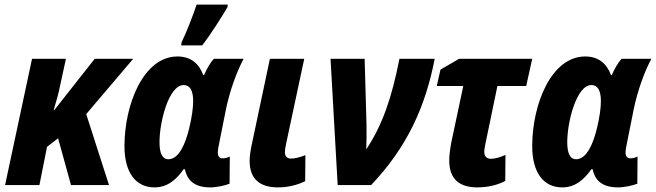

<svg xmlns="http://www.w3.org/2000/svg" viewBox="-20 -803 2846 833"><path d="M2 0H151L184 -166L232 -203L288 0H453L354 -308L558 -548H391L216 -326H213C224 -362 235 -401 242 -437L266 -548H119Z M766 -606H857C896 -656 939 -725 967 -772L968 -783H833C820 -742 787 -658 768 -620ZM650 10C709 10 746 -26 777 -69H782C791 -26 818 10 892 10C920 10 956 2 976 -6L977 -124C968 -119 956 -116 947 -116C933 -116 925 -123 925 -142C925 -152 928 -168 931 -182L961 -332C978 -412 1007 -492 1037 -548H908C892 -531 876 -502 865 -477H862C843 -528 807 -558 750 -558C602 -558 520 -349 520 -169C520 -53 570 10 650 10ZM710 -112C685 -112 672 -137 672 -186C672 -274 712 -434 777 -434C804 -434 818 -410 818 -365C818 -336 813 -297 801 -247C785 -181 757 -112 710 -112Z M1186 10C1228 10 1270 0 1304 -17L1305 -130C1283 -121 1260 -115 1242 -115C1226 -115 1216 -125 1216 -142C1216 -152 1218 -163 1221 -178L1300 -548H1151L1074 -184C1067 -153 1063 -125 1063 -105C1063 -25 1109 10 1186 10Z M1445 0H1590C1747 -165 1826 -341 1866 -548H1713C1679 -374 1637 -257 1569 -155C1570 -188 1571 -228 1570 -265L1562 -548H1414Z M2051 10C2095 10 2139 0 2172 -18L2173 -131C2151 -121 2128 -114 2110 -114C2092 -114 2081 -124 2081 -145C2081 -156 2084 -167 2086 -179L2138 -430H2263L2289 -548H1972L1891 -501L1875 -430H1990L1938 -185C1933 -158 1929 -129 1929 -107C1929 -25 1974 10 2051 10Z M2419 10C2478 10 2515 -26 2546 -69H2551C2560 -26 2587 10 2661 10C2689 10 2725 2 2745 -6L2746 -124C2737 -119 2725 -116 2716 -116C2702 -116 2694 -123 2694 -142C2694 -152 2697 -168 2700 -182L2730 -332C2747 -412 2776 -492 2806 -548H2677C2661 -531 2645 -502 2634 -477H2631C2612 -528 2576 -558 2519 -558C2371 -558 2289 -349 2289 -169C2289 -53 2339 10 2419 10ZM2479 -112C2454 -112 2441 -137 2441 -186C2441 -274 2481 -434 2546 -434C2573 -434 2587 -410 2587 -365C2587 -336 2582 -297 2570 -247C2554 -181 2526 -112 2479 -112Z"/></svg>

Font: Noto Sans Display SemiCondensed Extra
Style: Italic
Weight: 800
Width: 4
Italic angle: -12°
Designer: Monotype Design Team
Foundry: Monotype Imaging Inc.
Version: Version 1.900